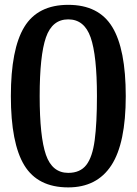

<svg xmlns="http://www.w3.org/2000/svg" viewBox="-20 -782 578 813"><path d="M26 -375Q26 -574.5 83 -668Q140 -761.5 269 -761.5Q398 -761.5 455.2 -668Q512.5 -574.5 512.5 -375Q512.5 -175.5 451.5 -82Q390.5 11.5 269 11.5Q140 11.5 83 -82Q26 -175.5 26 -375ZM148 -375Q148 -203 174.5 -126.5Q201 -50 269 -50Q319.5 -50 345.5 -83.5Q371.5 -117 381 -188.8Q390.5 -260.5 390.5 -375Q390.5 -547 363.8 -623.5Q337 -700 269 -700Q201 -700 174.5 -623.5Q148 -547 148 -375Z"/></svg>

Font: Besley* Condensed Medium
Style: Regular
Weight: 500
Width: 3
Designer: Owen Earl
Foundry: indestructible type*
Version: Version 3.000; ttfautohint (v1.8.3)